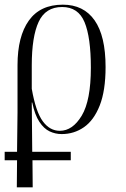

<svg xmlns="http://www.w3.org/2000/svg" viewBox="-24 -564 541 822"><path d="M-4 122V86H49L51 -83V-285Q51 -408 99.5 -476Q148 -544 245 -544Q334 -544 381 -477Q428 -410 428 -277Q428 -176 403 -112.5Q378 -49 335.5 -19.5Q293 10 240 10Q213 10 188.5 -1.5Q164 -13 144.5 -42.5Q125 -72 114 -125H112L114 86H279V122H115L116 238H48L49 122ZM232 -4Q287 -4 326 -69Q365 -134 365 -274Q365 -404 338 -469Q311 -534 242 -534Q171 -534 141.5 -470.5Q112 -407 112 -284V-184Q129 -86 159 -45Q189 -4 232 -4Z"/></svg>

Font: Noto Serif Display Condensed Light
Style: Regular
Weight: 300
Width: 3
Designer: Monotype Design Team
Foundry: Monotype Imaging Inc.
Version: Version 2.009